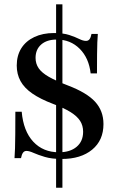

<svg xmlns="http://www.w3.org/2000/svg" viewBox="-20 -738 552 905"><path d="M271 11.3Q223.4 11.3 191.1 1.6Q158.9 -8.1 138.3 -17.3Q117.7 -26.6 104.8 -26.6Q94.4 -26.6 88.3 -18.1Q82.3 -9.7 79 7.3H48.4Q50 -12.1 50.8 -38.7Q51.6 -65.3 52 -106.5Q52.4 -147.6 52.4 -211.3H82.3Q90.3 -120.2 136.7 -70.2Q183.1 -20.2 258.1 -20.2Q310.5 -20.2 341.1 -46Q371.8 -71.8 371.8 -116.9Q371.8 -146 357.7 -168.1Q343.5 -190.3 312.5 -209.7Q281.5 -229 229.8 -248.4Q170.2 -271 132.3 -297.2Q94.4 -323.4 76.6 -356Q58.9 -388.7 58.9 -429Q58.9 -475.8 80.2 -510.1Q101.6 -544.4 141.5 -563.3Q181.5 -582.3 234.7 -582.3Q278.2 -582.3 306.5 -573Q334.7 -563.7 353.2 -554.4Q371.8 -545.2 385.5 -545.2Q396 -545.2 402 -553.2Q408.1 -561.3 411.3 -578.2H441.1Q439.5 -560.5 438.7 -537.9Q437.9 -515.3 437.5 -481Q437.1 -446.8 437.1 -391.9H407.3Q399.2 -464.5 355.6 -508.1Q312.1 -551.6 247.6 -551.6Q200.8 -551.6 174.2 -528.2Q147.6 -504.8 147.6 -465.3Q147.6 -437.9 162.1 -416.5Q176.6 -395.2 209.7 -376.2Q242.7 -357.3 299.2 -335.5Q388.7 -301.6 428.2 -258.5Q467.7 -215.3 467.7 -153.2Q467.7 -76.6 414.5 -32.7Q361.3 11.3 271 11.3ZM244.4 146.8V-717.7H274.2V146.8Z"/></svg>

Font: Playfair SemiBold
Style: Regular
Weight: 600
Designer: Claus Eggers Sørensen
Foundry: Claus Eggers Sørensen
Version: Version 2.001;gftools[0.9.30]